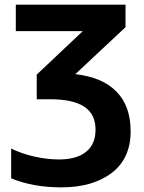

<svg xmlns="http://www.w3.org/2000/svg" viewBox="-20 -566 621 826"><path d="M28 201V73Q72 95 127.5 107.5Q183 120 233 120Q310 120 350.5 87Q391 54 391 -8Q391 -75 342.5 -107Q294 -139 196 -139H138V-245L336 -432H48V-546H520V-449L304 -247Q420 -234 481 -172Q542 -110 542 -1Q542 116 460.5 178Q379 240 244 240Q121 240 28 201Z"/></svg>

Font: OpenSansMMV
Style: Bold
Weight: 700
Foundry: Ascender Corporation
Version: Version 4.001